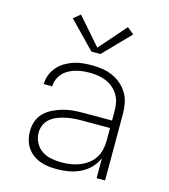

<svg xmlns="http://www.w3.org/2000/svg" viewBox="-113 -843 826 940"><g transform="rotate(15 300.0 -373.0)"><path d="M263 8Q241 8 219.5 5.5Q198 3 177.5 -4.5Q157 -12 139.5 -25Q122 -38 110 -56Q98 -74 92.5 -95Q87 -116 87 -138Q87 -164 96 -189.5Q105 -215 124 -233Q143 -251 167 -262.5Q191 -274 216.5 -281Q242 -288 268 -290Q294 -292 320 -292H462V-340Q462 -361 458 -382Q454 -403 443 -421Q432 -439 416 -453Q400 -467 380.5 -475Q361 -483 340 -486.5Q319 -490 298 -490Q280 -490 261.5 -488Q243 -486 225.5 -481Q208 -476 191.5 -467Q175 -458 162.5 -444.5Q150 -431 143 -413.5Q136 -396 136 -378H93Q93 -402 101.5 -424.5Q110 -447 125.5 -465Q141 -483 161.5 -495.5Q182 -508 204.5 -515.5Q227 -523 250.5 -525.5Q274 -528 298 -528Q325 -528 351 -524Q377 -520 401.5 -509.5Q426 -499 446.5 -481.5Q467 -464 480.5 -441.5Q494 -419 499.5 -392.5Q505 -366 505 -340V0H462V-101Q450 -73 428.5 -51Q407 -29 380 -16Q353 -3 323 2.5Q293 8 263 8ZM275 -30Q298 -30 321.5 -33.5Q345 -37 366.5 -45.5Q388 -54 407 -68Q426 -82 438.5 -101Q451 -120 456.5 -143Q462 -166 462 -189V-254H320Q300 -254 279.5 -252.5Q259 -251 238.5 -246.5Q218 -242 198.5 -234.5Q179 -227 163 -214Q147 -201 138.5 -182Q130 -163 130 -142Q130 -116 142 -92.5Q154 -69 175.5 -54.5Q197 -40 223 -35Q249 -30 275 -30ZM277 -592 147 -726 181 -754 300 -618 419 -754 453 -726 323 -592Z"/></g></svg>

Font: Iosevka SS04 XLt Ex
Style: Regular
Weight: 200
Width: 7
Monospace: yes
Designer: Belleve Invis
Foundry: Belleve Invis
Version: Version 19.0.0; ttfautohint (v1.8.4)